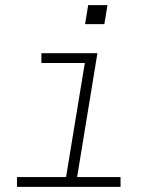

<svg xmlns="http://www.w3.org/2000/svg" viewBox="-20 -727 640 747"><path d="M46 0V-38H237L310 -482H141V-520H359L280 -38H449V0ZM311 -633 323 -707H398L386 -633Z"/></svg>

Font: Iosevka SS04 XLt Ex
Style: Italic
Weight: 200
Width: 7
Italic angle: -9°
Monospace: yes
Designer: Belleve Invis
Foundry: Belleve Invis
Version: Version 19.0.0; ttfautohint (v1.8.4)